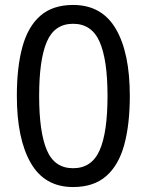

<svg xmlns="http://www.w3.org/2000/svg" viewBox="-20 -745 591 775"><path d="M275 10Q160 10 104 -87.5Q48 -185 48 -358Q48 -474 70.5 -556Q93 -638 143 -681.5Q193 -725 275 -725Q391 -725 447.5 -628.5Q504 -532 504 -358Q504 -243 481.5 -160.5Q459 -78 408.5 -34Q358 10 275 10ZM275 -66Q350 -66 382 -138Q414 -210 414 -358Q414 -504 382 -576.5Q350 -649 275 -649Q200 -649 169 -576.5Q138 -504 138 -358Q138 -212 169 -139Q200 -66 275 -66Z"/></svg>

Font: hexukorean05
Style: Book
Weight: 400
Designer: Jelle Bosma - Monotype Design Team
Foundry: Monotype Imaging Inc.
Version: Version 2.003